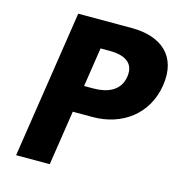

<svg xmlns="http://www.w3.org/2000/svg" viewBox="-119 -931 975 1037"><g transform="rotate(15 369.0 -412.5)"><path d="M190.7 -825 64.5 0H252.5L299.3 -306H411.3C572.3 -306 707.9 -401 733.9 -571C760 -742 651.7 -825 490.7 -825ZM322.3 -456 355.8 -675H407.8C481.8 -675 548 -650 535 -565C522.1 -481 448.3 -456 374.3 -456Z"/></g></svg>

Font: Sztylet
Style: BdObl
Weight: 700
Foundry: Cannot Into Space Fonts, PlusOne Fonts
Version: Version 0.12